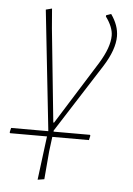

<svg xmlns="http://www.w3.org/2000/svg" viewBox="-50 -494 498 721"><g transform="rotate(5 199.0 -133.5)"><path d="M300 4 302 7 298 24H160L153 79L144 185L119 189L140 24H1L-1 21L3 4H143V2L94 -450L117 -456L123 -382L159 -30H162L311 -268Q349 -330 349 -374Q349 -406 321 -444L322 -449L340 -455Q369 -414 369 -373Q369 -323 328 -258L163 0V4Z"/></g></svg>

Font: Alegreya Sans SC Thin
Style: Italic
Weight: 100
Italic angle: -7°
Designer: Juan Pablo del Peral
Foundry: Huerta Tipografica
Version: Version 2.007